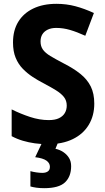

<svg xmlns="http://www.w3.org/2000/svg" viewBox="-20 -744 550 1004"><path d="M473 -202Q473 -139 444 -91Q415 -43 360.5 -16.5Q306 10 230 10Q195 10 162.5 5.5Q130 1 99.5 -8Q69 -17 41 -32V-172Q87 -149 137 -132.5Q187 -116 235 -116Q268 -116 288.5 -126Q309 -136 319 -153Q329 -170 329 -192Q329 -218 314.5 -236.5Q300 -255 272.5 -272Q245 -289 205 -310Q178 -324 150.5 -342Q123 -360 99.5 -384Q76 -408 62 -441.5Q48 -475 48 -522Q48 -585 75.5 -630Q103 -675 154 -699.5Q205 -724 275 -724Q327 -724 374 -711.5Q421 -699 471 -676L426 -557Q382 -577 346 -587.5Q310 -598 274 -598Q248 -598 229.5 -589Q211 -580 201.5 -564.5Q192 -549 192 -527Q192 -502 204.5 -484.5Q217 -467 243.5 -451Q270 -435 314 -412Q365 -386 400.5 -357.5Q436 -329 454.5 -292Q473 -255 473 -202ZM352 125Q352 179 320 209.5Q288 240 211 240Q189 240 171 237.5Q153 235 139 231V151Q153 155 170.5 157.5Q188 160 202 160Q219 160 230 152.5Q241 145 241 128Q241 109 223 96Q205 83 164 78L201 0H284L270 34Q293 39 311.5 51.5Q330 64 341 82Q352 100 352 125Z"/></svg>

Font: Noto Sans Thai SemiCondensed
Style: Bold
Weight: 700
Width: 4
Designer: Monotype Design Team
Foundry: Monotype Imaging Inc.
Version: Version 2.001